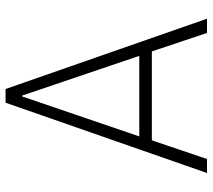

<svg xmlns="http://www.w3.org/2000/svg" viewBox="-56 -688 745 672"><g transform="rotate(-90 316.0 -352.5)"><path d="M46 0 292 -705H340L586 0H536L468 -204L494 -193H140L164 -204L95 0ZM314 -647 171 -228 155 -237H479L459 -228L317 -647Z"/></g></svg>

Font: Nunito Sans 7pt Condensed ExtraLight
Style: Regular
Weight: 250
Width: 3
Designer: Vernon Adams
Foundry: Vernon Adams
Version: Version 3.101;gftools[0.9.27]